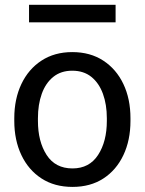

<svg xmlns="http://www.w3.org/2000/svg" viewBox="-20 -750 589 781"><path d="M274.9 10.3Q201.7 10.3 148.7 -24.2Q95.7 -58.6 66.9 -119.4Q38.1 -180.2 38.1 -258.3V-269Q38.1 -347.2 66.9 -408Q95.7 -468.8 148.7 -503.4Q201.7 -538.1 273.9 -538.1Q347.2 -538.1 400.1 -503.4Q453.1 -468.8 481.9 -408.2Q510.7 -347.7 510.7 -269V-258.3Q510.7 -179.7 481.9 -118.9Q453.1 -58.1 400.4 -23.9Q347.7 10.3 274.9 10.3ZM274.9 -64.9Q343.3 -64.9 378.9 -119.6Q414.6 -174.3 414.6 -258.3V-269Q414.6 -324.7 398.7 -368.4Q382.8 -412.1 351.6 -437.3Q320.3 -462.4 273.9 -462.4Q228 -462.4 196.8 -437.3Q165.5 -412.1 149.9 -368.4Q134.3 -324.7 134.3 -269V-258.3Q134.3 -174.3 169.7 -119.6Q205.1 -64.9 274.9 -64.9ZM98.1 -659.2V-730.5H450.2V-659.2Z"/></svg>

Font: Roboto Slab
Style: Regular
Weight: 400
Designer: Google
Version: Version 2.000; ttfautohint (v1.8.1.43-b0c9)